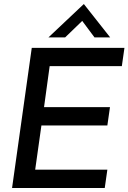

<svg xmlns="http://www.w3.org/2000/svg" viewBox="-20 -935 639 955"><path d="M40 0 138 -697H599L586 -606H227L199 -402H527L514 -311H186L155 -91H514L501 0ZM221 -749 397 -915 528 -749H450L389 -831L304 -749Z"/></svg>

Font: Hanken Grotesk Medium
Style: Italic
Weight: 500
Italic angle: -8°
Designer: Alfredo Marco Pradil
Foundry: Hanken Design Co.
Version: Version 3.013